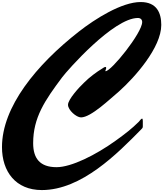

<svg xmlns="http://www.w3.org/2000/svg" viewBox="-20 -1540 1644 1934"><path d="M0 -58.1C0 187.5 137.2 374.5 401.4 374.5C802.7 374.5 1164.6 4.9 1403.3 -237.8C1411.1 -247.6 1418.5 -250 1418.5 -266.1V-322.8C1418.5 -339.4 1415.5 -345.2 1410.6 -345.2C1401.4 -345.2 1386.2 -321.8 1379.4 -314.9C1308.6 -244.1 1240.7 -191.9 1145 -123C944.8 21 699.2 144 549.8 144C381.3 144 314 54.7 314 -97.7C314 -356.4 432.1 -528.8 606.4 -761.7C658.7 -831.5 1122.1 -1358.9 1369.1 -1358.9C1397 -1358.9 1412.1 -1341.8 1412.1 -1317.9C1412.1 -1208.5 1100.1 -822.8 1043.9 -822.8C1042.5 -822.8 1041 -823.7 1041 -825.2C1041 -830.6 1049.8 -846.7 1049.8 -856.4C1049.8 -862.3 1046.4 -865.7 1042 -865.7C1032.7 -865.7 1019 -855.5 1014.2 -852.5C947.3 -811.5 881.3 -762.2 826.7 -707.5C777.8 -661.6 665 -539.1 665 -484.4C665 -431.2 749 -357.4 795.9 -357.4C896.5 -357.4 1085 -541 1178.7 -619.1C1338.9 -762.2 1604.5 -1061 1604.5 -1288.6C1604.5 -1409.7 1559.6 -1519.5 1396.5 -1519.5C1206.5 -1519.5 939.5 -1351.1 774.9 -1222.2C345.2 -886.2 0 -463.4 0 -58.1Z"/></svg>

Font: Bodega Script
Style: Medium
Weight: 500
Italic angle: 39.7°
Version: Version 001.000